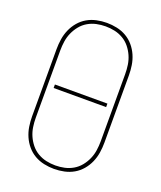

<svg xmlns="http://www.w3.org/2000/svg" viewBox="-139 -831 778 928"><g transform="rotate(20 250.0 -367.5)"><path d="M250 8Q224 8 198 2.5Q172 -3 149.5 -16Q127 -29 110 -49Q93 -69 82.5 -93Q72 -117 68 -143Q64 -169 64 -195V-540Q64 -566 68 -592Q72 -618 82.5 -642Q93 -666 110 -686Q127 -706 149.5 -719Q172 -732 198 -737.5Q224 -743 250 -743Q276 -743 302 -737.5Q328 -732 350.5 -719Q373 -706 390 -686Q407 -666 417.5 -642Q428 -618 432 -592Q436 -566 436 -540V-195Q436 -169 432 -143Q428 -117 417.5 -93Q407 -69 390 -49Q373 -29 350.5 -16Q328 -3 302 2.5Q276 8 250 8ZM250 -10Q274 -10 297 -15Q320 -20 340.5 -32Q361 -44 376 -62.5Q391 -81 400.5 -102.5Q410 -124 413.5 -147.5Q417 -171 417 -195V-540Q417 -564 413.5 -587.5Q410 -611 400.5 -632.5Q391 -654 376 -672.5Q361 -691 340.5 -703Q320 -715 297 -720Q274 -725 250 -725Q226 -725 203 -720Q180 -715 159.5 -703Q139 -691 124 -672.5Q109 -654 99.5 -632.5Q90 -611 86.5 -587.5Q83 -564 83 -540V-195Q83 -171 86.5 -147.5Q90 -124 99.5 -102.5Q109 -81 124 -62.5Q139 -44 159.5 -32Q180 -20 203 -15Q226 -10 250 -10ZM385 -359H115V-377H385Z"/></g></svg>

Font: Iosevka Thin
Style: Regular
Weight: 100
Monospace: yes
Designer: Belleve Invis
Foundry: Belleve Invis
Version: Version 32.5.0; ttfautohint (v1.8.4)